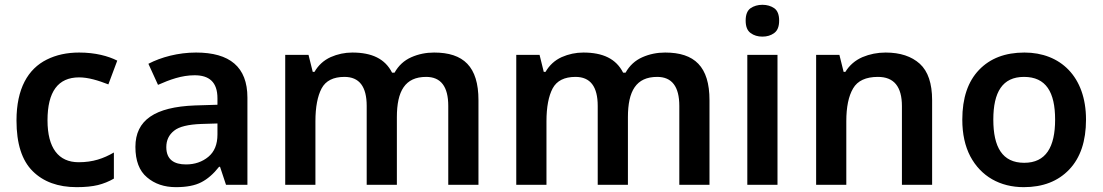

<svg xmlns="http://www.w3.org/2000/svg" viewBox="-20 -771 4600 801"><path d="M299.8 9.8C335.4 9.8 364.7 6.8 388.7 1C412.1 -4.9 434.1 -13.7 455.1 -25.9V-134.8C412.1 -109.9 368.2 -94.2 308.1 -94.2C224.1 -94.2 178.2 -153.3 178.2 -269C178.2 -388.7 222.2 -448.2 310.1 -448.2C348.6 -448.2 390.6 -435.1 432.1 -418.9L469.2 -518.1C431.6 -537.1 377.9 -551.8 310.1 -551.8C259.3 -551.8 214.4 -542 175.3 -522.5C96.7 -483.4 48.8 -401.4 48.8 -268.1C48.8 -171.9 71.3 -101.6 116.2 -57.1C160.6 -12.7 222.2 9.8 299.8 9.8Z M797.9 -551.8C723.6 -551.8 652.3 -532.7 599.1 -504.9L639.2 -417C688 -438.5 737.3 -457 792 -457C852.1 -457 887.2 -429.2 887.2 -360.8V-334L793 -331.1C626.5 -324.7 544.9 -270 544.9 -158.2C544.9 -100.6 561 -58.1 593.3 -31.2C625 -3.9 665.5 9.8 713.9 9.8C758.3 9.8 793.9 2.9 819.8 -10.7C845.7 -23.9 870.6 -45.4 894 -75.2H897.9L922.9 0H1012.2V-363.8C1012.2 -492.2 938 -551.8 797.9 -551.8ZM887.2 -255.9V-210C887.2 -168.5 874.5 -137.7 849.1 -116.7C823.7 -95.7 792.5 -85 755.9 -85C706.5 -85 673.8 -105 673.8 -157.2C673.8 -186 684.6 -208.5 706.1 -225.6C727.1 -242.7 765.6 -252 820.8 -253.9Z M1791 -551.8C1757.3 -551.8 1725.6 -545.4 1695.8 -532.2C1666 -519 1642.6 -497.6 1626 -467.8H1615.7C1586.4 -525.9 1531.2 -551.8 1449.7 -551.8C1418.5 -551.8 1388.2 -545.4 1359.4 -532.7C1330.6 -519.5 1308.1 -499 1292 -471.2H1284.7L1267.1 -542H1169.9V0H1295.9V-265.1C1295.9 -324.2 1304.7 -370.1 1321.8 -402.3C1338.9 -434.1 1370.6 -450.2 1417 -450.2C1479 -450.2 1509.8 -409.7 1509.8 -329.1V0H1635.7V-282.2C1635.7 -391.1 1669.9 -450.2 1757.8 -450.2C1819.3 -450.2 1850.1 -409.7 1850.1 -329.1V0H1976.1V-353C1976.1 -493.2 1913.6 -551.8 1791 -551.8Z M2754.9 -551.8C2721.2 -551.8 2689.5 -545.4 2659.7 -532.2C2629.9 -519 2606.4 -497.6 2589.8 -467.8H2579.6C2550.3 -525.9 2495.1 -551.8 2413.6 -551.8C2382.3 -551.8 2352.1 -545.4 2323.2 -532.7C2294.4 -519.5 2272 -499 2255.9 -471.2H2248.5L2231 -542H2133.8V0H2259.8V-265.1C2259.8 -324.2 2268.6 -370.1 2285.6 -402.3C2302.7 -434.1 2334.5 -450.2 2380.9 -450.2C2442.9 -450.2 2473.6 -409.7 2473.6 -329.1V0H2599.6V-282.2C2599.6 -391.1 2633.8 -450.2 2721.7 -450.2C2783.2 -450.2 2814 -409.7 2814 -329.1V0H2939.9V-353C2939.9 -493.2 2877.4 -551.8 2754.9 -551.8Z M3160.6 -751C3141.6 -751 3125 -746.1 3111.3 -736.8C3097.7 -727.1 3090.8 -710 3090.8 -685.1C3090.8 -660.2 3097.7 -643.1 3111.3 -633.3C3125 -623 3141.6 -618.2 3160.6 -618.2C3179.7 -618.2 3196.3 -623 3210 -633.3C3223.6 -643.1 3230.5 -660.2 3230.5 -685.1C3230.5 -710 3223.6 -727.1 3210 -736.8C3196.3 -746.1 3179.7 -751 3160.6 -751ZM3097.7 -542V0H3223.6V-542Z M3674.8 -551.8C3640.6 -551.8 3608.4 -545.4 3578.1 -532.7C3547.9 -519.5 3523.9 -499 3506.8 -471.2H3499.5L3481.9 -542H3384.8V0H3510.7V-265.1C3510.7 -324.2 3520 -370.1 3539.1 -402.3C3557.6 -434.1 3592.3 -450.2 3642.6 -450.2C3709.5 -450.2 3742.7 -409.7 3742.7 -328.1V0H3868.7V-353C3868.7 -422.9 3851.6 -473.6 3817.4 -504.9C3782.7 -536.1 3735.4 -551.8 3674.8 -551.8Z M4510.7 -272C4510.7 -451.7 4403.3 -551.8 4253.9 -551.8C4173.8 -551.8 4110.8 -527.8 4064.5 -479.5C4018.1 -431.2 3994.6 -362.3 3994.6 -272C3994.6 -211.9 4005.9 -161.1 4027.8 -119.1C4072.3 -35.2 4151.9 9.8 4251 9.8C4330.6 9.8 4394 -14.6 4440.9 -64C4487.3 -112.8 4510.7 -182.1 4510.7 -272ZM4124 -272C4124 -386.7 4162.1 -450.2 4252 -450.2C4343.8 -450.2 4381.8 -386.7 4381.8 -272C4381.8 -157.2 4343.3 -91.8 4252.9 -91.8C4161.6 -91.8 4124 -157.2 4124 -272Z"/></svg>

Font: Noto Reveo Sans
Style: Regular
Weight: 600
Designer: Monotype Design Team
Foundry: Monotype Imaging Inc.
Version: Version 2.007